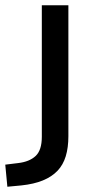

<svg xmlns="http://www.w3.org/2000/svg" viewBox="-78 -517 358 730"><path d="M-50 193 -58 109 -9 103Q34 98 57.5 76Q81 54 81 3V-497H182V1Q182 44 172 77Q162 110 140.5 132.5Q119 155 85 169Q51 183 3 188Z"/></svg>

Font: Nunito Sans 7pt Medium
Style: Regular
Weight: 500
Designer: Vernon Adams
Foundry: Vernon Adams
Version: Version 3.101;gftools[0.9.27]